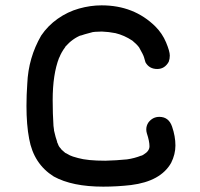

<svg xmlns="http://www.w3.org/2000/svg" viewBox="-20 -707 748 718"><path d="M194 -175Q199 -160 205 -154Q206 -153 207 -152Q208 -151 208 -150Q208 -149 222 -137Q225 -134 227 -134Q234 -130 241.5 -126Q249 -122 272 -116Q307 -106 374 -106Q415 -107 455 -111Q483 -115 508 -125H510L517 -129Q539 -142 539 -160Q539 -179 529 -209Q527 -216 527 -223Q527 -237 535 -249Q551 -270 576 -270Q611 -270 623.5 -233.5Q636 -197 636 -163Q636 -130 620 -98Q581 -29 470 -15Q418 -9 366 -9Q250 -9 181 -47Q106 -94 89 -188Q79 -240 79 -311Q79 -352 82 -394Q86 -491 134 -574Q159 -611 196 -637Q233 -663 275.5 -675Q318 -687 360 -687Q481 -687 561 -608Q587 -582 601 -548.5Q615 -515 615 -499Q615 -487 611 -476Q596 -449 568 -449Q538 -449 524 -474Q521 -484 518.5 -493Q516 -502 500 -530Q491 -542 475 -555Q445 -575 412 -583Q387 -588 361 -589L336 -588Q332 -587 327 -587Q292 -578 279 -573L285 -576Q251 -563 224 -532V-531Q209 -511 202 -492Q201 -492 201 -491Q177 -429 177 -333Q177 -281 180 -236Q181 -232 181 -229Q181 -226 182 -224H181L182 -223V-219Q188 -192 194 -176L193 -177V-175Z"/></svg>

Font: Bad Comic
Style: Regular
Weight: 400
Designer: GGBotNet
Foundry: f0n7
Version: 0.9